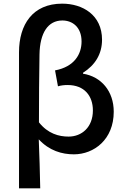

<svg xmlns="http://www.w3.org/2000/svg" viewBox="-20 -830 688 1050"><path d="M84 200H200C198 110 196 24 192 -68C249 -6 319 14 384 14C494 14 602 -67 602 -219C602 -331 534 -411 434 -427V-432C500 -474 538 -534 538 -613C538 -748 432 -810 320 -810C159 -810 84 -696 84 -544ZM355 -83C302 -83 242 -99 193 -161C193 -287 194 -408 196 -532C198 -651 243 -718 321 -718C377 -718 426 -681 426 -603C426 -534 387 -465 281 -445L297 -358C313 -363 331 -365 350 -365C442 -365 488 -305 488 -226C488 -134 427 -83 355 -83Z"/></svg>

Font: Noto Sans JP Medium
Style: Regular
Weight: 500
Designer: Ryoko NISHIZUKA 西塚涼子 (kana, bopomofo & ideographs); Paul D. Hunt (Latin, Greek & Cyrillic); Sandoll Communications 산돌커뮤니
Foundry: Adobe
Version: Version 2.004;hotconv 1.0.118;makeotfexe 2.5.65603